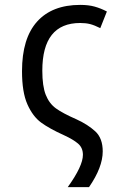

<svg xmlns="http://www.w3.org/2000/svg" viewBox="-20 -567 540 785"><path d="M319 66Q319 37 299 20Q279 3 242 -14Q182 -41 148 -66Q114 -91 92 -140.5Q70 -190 70 -276Q70 -410 131.5 -478.5Q193 -547 308 -547Q342 -547 367 -540Q392 -533 417 -520L390 -452Q366 -464 348.5 -468.5Q331 -473 308 -473Q153 -473 153 -278Q153 -215 167 -179.5Q181 -144 208.5 -124Q236 -104 293 -79Q339 -58 369.5 -30Q400 -2 400 52Q400 117 344 198H257Q319 112 319 66Z"/></svg>

Font: Noto Sans Mono UI Cond
Style: Regular
Weight: 400
Width: 3
Monospace: yes
Designer: Monotype Design team
Foundry: Monotype Imaging Inc.
Version: Version 1.000